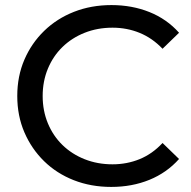

<svg xmlns="http://www.w3.org/2000/svg" viewBox="-20 -728 753 756"><path d="M418 8Q338 8 270.5 -18.5Q203 -45 153.5 -93.5Q104 -142 76 -207Q48 -272 48 -350Q48 -428 76 -493Q104 -558 154 -606.5Q204 -655 271.5 -681.5Q339 -708 419 -708Q500 -708 568.5 -680.5Q637 -653 685 -599L620 -536Q580 -578 530 -598.5Q480 -619 423 -619Q364 -619 313.5 -599Q263 -579 226 -543Q189 -507 168.5 -457.5Q148 -408 148 -350Q148 -292 168.5 -242.5Q189 -193 226 -157Q263 -121 313.5 -101Q364 -81 423 -81Q480 -81 530 -101.5Q580 -122 620 -165L685 -102Q637 -48 568.5 -20Q500 8 418 8Z"/></svg>

Font: Montserrat Thin Medium
Style: Regular
Weight: 500
Version: Version 9.000